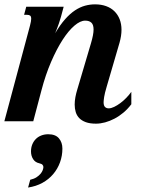

<svg xmlns="http://www.w3.org/2000/svg" viewBox="-47 -549 686 869"><path d="M436 -157.2Q426.8 -126.5 424.3 -109.6Q421.9 -92.8 421.9 -85.9Q421.9 -71.3 428.2 -64.9Q434.6 -58.6 444.8 -58.6Q456.1 -58.6 469.7 -65.2Q483.4 -71.8 497.6 -82.3Q511.7 -92.8 524.7 -106.2Q537.6 -119.6 547.4 -133.3V-77.1Q531.2 -55.7 511.7 -39.3Q492.2 -22.9 471.2 -12Q450.2 -1 428.7 4.9Q407.2 10.7 387.2 10.7Q359.9 10.7 341.3 3.9Q322.8 -2.9 311.5 -14.6Q300.3 -26.4 295.7 -42Q291 -57.6 291 -75.7Q291 -91.8 294.2 -109.1Q297.4 -126.5 302.7 -143.6L364.7 -353Q376.5 -392.6 376.5 -415.5Q376.5 -437 366.7 -446.3Q356.9 -455.6 338.4 -455.6Q316.4 -455.6 289.8 -432.9Q263.2 -410.2 236.3 -368.7Q209.5 -327.1 184.3 -269Q159.2 -210.9 140.6 -140.1L103.5 0H-27.3L88.9 -433.6Q94.2 -454.1 94.2 -463.9Q94.2 -474.6 89.4 -478.3Q84.5 -481.9 75.7 -481.9H62L71.8 -518.6H241.2L229 -473.1Q226.6 -463.4 220 -444.1Q213.4 -424.8 202.6 -398.4Q225.1 -436.5 247.6 -461.9Q270 -487.3 292.7 -502.2Q315.4 -517.1 337.9 -523.2Q360.4 -529.3 383.3 -529.3Q411.1 -529.3 433.3 -521.2Q455.6 -513.2 470.9 -498Q486.3 -482.9 494.6 -461.7Q502.9 -440.4 502.9 -414.1Q502.9 -387.2 494.1 -356ZM80.1 299.8 89.8 264.6Q106.9 260.7 118.4 253.2Q129.9 245.6 136.7 237.3Q143.6 229 146.5 220.7Q149.4 212.4 149.4 207Q149.4 201.7 145.5 197Q141.6 192.4 130.4 189.9Q112.3 186 102.8 171.1Q93.3 156.2 93.3 136.2Q93.3 119.1 99.1 104.7Q105 90.3 115.2 80.1Q125.5 69.8 139.9 64.2Q154.3 58.6 171.4 58.6Q204.1 58.6 219.7 77.1Q235.4 95.7 235.4 123.5Q235.4 156.2 224.6 185.8Q213.9 215.3 193.8 239Q173.8 262.7 145 278.6Q116.2 294.4 80.1 299.8Z"/></svg>

Font: Arian AMU Serif
Style: Bold Italic
Weight: 700
Italic angle: -15°
Designer: Ruben Hakobyan (Tarumian)
Foundry: Ruben Hakobyan (Tarumian)
Version: Version 1.002